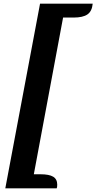

<svg xmlns="http://www.w3.org/2000/svg" viewBox="-20 -825 527 1050"><path d="M383 -729H325L165 128H201Q249 128 271 141.5Q293 155 293 185Q293 199 290 205H9L199 -805H487Q483 -763 458 -746Q433 -729 383 -729Z"/></svg>

Font: Sansita Medium Italic
Style: Regular
Weight: 500
Italic angle: -11°
Designer: Pablo Cosgaya
Foundry: Omnibus-Type
Version: Version 1.006